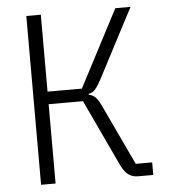

<svg xmlns="http://www.w3.org/2000/svg" viewBox="-51 -744 702 791"><g transform="rotate(-5 300.0 -349.0)"><path d="M87 -698H147V-380H289L455 -698H518L368 -411Q354 -385 343 -372Q332 -359 315 -356V-352Q334 -349 345.5 -335Q357 -321 371 -290L483 -52H551V0H488Q465 0 448.5 -12Q432 -24 418 -53L289 -328H147V0H87Z"/></g></svg>

Font: IBM Plex Mono Light
Style: Regular
Weight: 300
Monospace: yes
Designer: Mike Abbink, Paul van der Laan, Pieter van Rosmalen
Foundry: Bold Monday
Version: Version 2.3